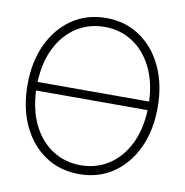

<svg xmlns="http://www.w3.org/2000/svg" viewBox="-83 -816 871 904"><g transform="rotate(10 353.0 -364.0)"><path d="M353.5 9.3Q261.2 9.3 190.9 -38.1Q120.6 -85.4 81.3 -169.4Q42 -253.4 42 -363.3Q42 -474.1 81.5 -558.1Q121.1 -642.1 191.2 -689.5Q261.2 -736.8 353.5 -736.8Q445.3 -736.8 515.1 -689.5Q585 -642.1 624.5 -558.1Q664.1 -474.1 664.1 -363.3Q664.1 -252.9 624.5 -168.9Q585 -85 515.1 -37.8Q445.3 9.3 353.5 9.3ZM86.4 -384.3H619.6Q615.7 -479.5 580.6 -549.1Q545.4 -618.7 486.6 -656.5Q427.7 -694.3 353.5 -694.3Q278.8 -694.3 220 -656.7Q161.1 -619.1 125.7 -549.6Q90.3 -480 86.4 -384.3ZM353.5 -33.2Q427.7 -33.2 486.6 -71Q545.4 -108.9 580.6 -178.5Q615.7 -248 619.6 -343.3H86.4Q90.3 -248.5 125.2 -179Q160.2 -109.4 219.2 -71.3Q278.3 -33.2 353.5 -33.2Z"/></g></svg>

Font: Inter Display ExtraLight
Style: Regular
Weight: 200
Designer: Rasmus Andersson
Foundry: rsms
Version: Version 4.000;git-a52131595